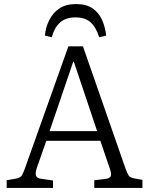

<svg xmlns="http://www.w3.org/2000/svg" viewBox="-20 -929 736 949"><path d="M13 0V-38L58 -46Q76 -49 84.5 -58Q93 -67 104 -99L318 -700H390L600 -97Q609 -72 616 -61.5Q623 -51 645 -47L684 -40V0H446V-38L504 -45Q523 -48 527.5 -58.5Q532 -69 523 -95L476 -233H209L162 -99Q154 -76 157.5 -62Q161 -48 185 -45L242 -37V0ZM225 -281H460L345 -624H342ZM356 -909Q406 -909 437 -888Q468 -867 484 -831.5Q500 -796 505 -753L470 -745Q455 -794 428 -818.5Q401 -843 353 -843Q303 -843 275 -816Q247 -789 236 -745L202 -753Q205 -792 222.5 -828Q240 -864 272.5 -886.5Q305 -909 356 -909Z"/></svg>

Font: Literata 12pt Light
Style: Regular
Weight: 300
Designer: Latin by Veronika Burian and Jose Scaglione. Greek by Irene Vlachou. Cyrillic by Vera Evstafieva.
Foundry: TypeTogether
Version: Version 3.002